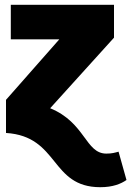

<svg xmlns="http://www.w3.org/2000/svg" viewBox="-20 -554 547 800"><path d="M398 226C450 226 484 212 507 196L474 78C459 82 447 86 423 86C336 86 336 -43 189 -103L455 -397V-534H25V-390H227L5 -138V0C228 14 188 226 398 226Z"/></svg>

Font: Fira Sans Heavy
Style: Regular
Weight: 900
Designer: bBox Type GmbH & Carrois Corporate GbR & Edenspiekermann AG
Foundry: bBox Type GmbH & Carrois Corporate GbR & Edenspiekermann AG
Version: Version 4.300;PS 004.300;hotconv 1.0.88;makeotf.lib2.5.64775